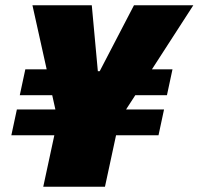

<svg xmlns="http://www.w3.org/2000/svg" viewBox="-20 -708 753 728"><path d="M144 0 186 -195H23L44 -293H190L178 -347H55L76 -445H157L103 -688H328L351 -438H358L488 -688H713L556 -445H634L613 -347H493L458 -293H602L581 -195H420L378 0Z"/></svg>

Font: Saira Black
Style: Italic
Weight: 900
Italic angle: -12°
Designer: Hector Gatti with collaboration of the Omnibus-Type team
Foundry: Omnibus-Type
Version: Version 1.100; ttfautohint (v1.8.3)